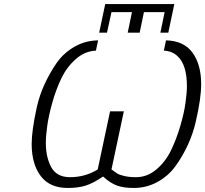

<svg xmlns="http://www.w3.org/2000/svg" viewBox="-20 -910 1012 947"><path d="M136.2 -200.2Q136.2 -231 142.1 -274.9Q147.9 -318.8 160.9 -378.4Q173.8 -438 199.5 -493.9Q225.1 -549.8 259 -598.9Q293 -647.9 346.4 -679Q399.9 -710 463.9 -710.9L453.1 -660.2Q398.9 -658.2 354.5 -619.1Q310.1 -580.1 283.4 -525.1Q256.8 -470.2 238.5 -405.5Q220.2 -340.8 213.1 -289.8Q206.1 -238.8 206.1 -205.1Q206.1 -134.3 232.9 -85.2Q259.8 -36.1 325.2 -36.1Q400.4 -36.1 461.9 -74.2L522.9 -360.8H590.8L529.8 -74.2Q547.9 -61 557.9 -54.4Q567.9 -47.9 592.5 -42Q617.2 -36.1 650.9 -36.1Q706.1 -36.1 751 -74Q795.9 -111.8 823 -167.5Q850.1 -223.1 869.1 -288.1Q888.2 -353 895 -403.1Q901.9 -453.1 901.9 -484.9Q901.9 -588.9 856.9 -631.8Q829.1 -658.7 788.1 -660.2L798.8 -710.9Q886.7 -709 929.4 -650.4Q972.2 -591.8 972.2 -495.1Q972.2 -460 965.6 -413.6Q959 -367.2 945.1 -307.6Q931.2 -248 905 -192.1Q878.9 -136.2 844 -88.6Q809.1 -41 755.6 -12Q702.1 17.1 639.2 17.1Q589.4 17.1 556.6 5.1Q523.9 -6.8 488.8 -39.1H487.8Q440.9 -6.8 403.6 5.1Q366.2 17.1 314 17.1Q225.1 17.1 180.7 -42Q136.2 -101.1 136.2 -200.2ZM469.2 -749 499 -890.1H839.8L810.1 -749H771L792 -850.1H689.9L668.9 -749H609.9L630.9 -850.1H529.8L507.8 -749Z"/></svg>

Font: CMU Bright
Style: Oblique
Weight: 500
Italic angle: -12°
Version: Version 0.7.0